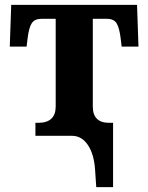

<svg xmlns="http://www.w3.org/2000/svg" viewBox="-20 -556 607 786"><path d="M374 210 369.1 137.2Q364.7 74.2 339.4 37.1Q314 0 274.9 0H125V-53.2H136.2Q208 -53.2 208 -120.1V-479H149.9Q122.6 -479 110.6 -461.9Q98.6 -444.8 92.8 -397.9L88.9 -365.2H20L25.9 -536.1H541L546.9 -365.2H478L474.1 -397.9Q468.8 -441.9 457.5 -460.4Q446.3 -479 417 -479H359.9V-120.1Q359.9 -53.2 426.8 -53.2H442.9V210Z"/></svg>

Font: Droids
Style: b
Weight: 700
Foundry: Ascender Corporation
Version: Version 1.00 build 113